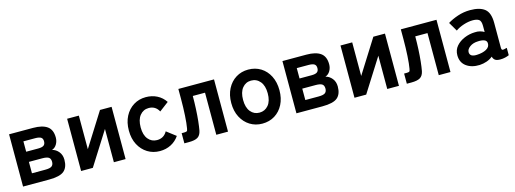

<svg xmlns="http://www.w3.org/2000/svg" viewBox="-10 -1144 4801 1789"><g transform="rotate(-15 2390.0 -249.5)"><path d="M61 0V-504H292Q382 -504 428 -471Q474 -438 474 -363Q474 -327 456.5 -298Q439 -269 410 -260Q447 -251 472.5 -219.5Q498 -188 498 -142Q498 -69 457.5 -34.5Q417 0 312 0ZM173 -98H301Q348 -98 365 -111.5Q382 -125 382 -153Q382 -184 363.5 -196Q345 -208 301 -208H173ZM173 -306H289Q327 -306 343 -318Q359 -330 359 -357Q359 -384 342 -395Q325 -406 286 -406H173Z M621 0V-504H734V-180L938 -504H1050V0H937V-321L734 0Z M1380 11Q1314 11 1261.5 -21.5Q1209 -54 1178.5 -112Q1148 -170 1148 -248Q1148 -327 1178.5 -385.5Q1209 -444 1261.5 -476.5Q1314 -509 1380 -509Q1439 -509 1487.5 -484.5Q1536 -460 1567 -413L1477 -345Q1446 -404 1380 -404Q1328 -404 1295 -363.5Q1262 -323 1262 -248Q1262 -175 1295 -135Q1328 -95 1380 -95Q1446 -95 1478 -153L1567 -85Q1536 -39 1487.5 -14Q1439 11 1380 11Z M1617 0V-98H1639Q1659 -98 1666.5 -102Q1674 -106 1677 -128Q1685 -172 1689.5 -248Q1694 -324 1694 -408V-504H2038V0H1925V-406H1807Q1807 -344 1804 -282Q1801 -220 1795.5 -167Q1790 -114 1783 -77Q1774 -34 1746.5 -17Q1719 0 1661 0Z M2368 11Q2302 11 2249.5 -21.5Q2197 -54 2166.5 -112.5Q2136 -171 2136 -249Q2136 -327 2166.5 -386Q2197 -445 2249.5 -477.5Q2302 -510 2368 -510Q2436 -510 2488.5 -477.5Q2541 -445 2571 -386Q2601 -327 2601 -249Q2601 -171 2571 -112.5Q2541 -54 2488.5 -21.5Q2436 11 2368 11ZM2368 -95Q2421 -95 2454.5 -135Q2488 -175 2488 -249Q2488 -323 2454.5 -363.5Q2421 -404 2368 -404Q2316 -404 2283 -363.5Q2250 -323 2250 -249Q2250 -175 2283 -135Q2316 -95 2368 -95Z M2698 0V-504H2929Q3019 -504 3065 -471Q3111 -438 3111 -363Q3111 -327 3093.5 -298Q3076 -269 3047 -260Q3084 -251 3109.5 -219.5Q3135 -188 3135 -142Q3135 -69 3094.5 -34.5Q3054 0 2949 0ZM2810 -98H2938Q2985 -98 3002 -111.5Q3019 -125 3019 -153Q3019 -184 3000.5 -196Q2982 -208 2938 -208H2810ZM2810 -306H2926Q2964 -306 2980 -318Q2996 -330 2996 -357Q2996 -384 2979 -395Q2962 -406 2923 -406H2810Z M3258 0V-504H3371V-180L3575 -504H3687V0H3574V-321L3371 0Z M3763 0V-98H3785Q3805 -98 3812.5 -102Q3820 -106 3823 -128Q3831 -172 3835.5 -248Q3840 -324 3840 -408V-504H4184V0H4071V-406H3953Q3953 -344 3950 -282Q3947 -220 3941.5 -167Q3936 -114 3929 -77Q3920 -34 3892.5 -17Q3865 0 3807 0Z M4465 7Q4387 10 4336.5 -27Q4286 -64 4286 -134Q4286 -185 4317 -221Q4348 -257 4397 -277.5Q4446 -298 4498 -299Q4524 -301 4547 -295Q4570 -289 4588 -278V-337Q4588 -384 4568 -398Q4548 -412 4509 -412Q4467 -412 4420.5 -397Q4374 -382 4341 -358L4290 -445Q4331 -471 4389 -490.5Q4447 -510 4509 -510Q4602 -510 4649 -472.5Q4696 -435 4696 -337V-99Q4696 -78 4705.5 -75Q4715 -72 4749 -82V-11Q4734 -4 4711.5 1.5Q4689 7 4663 7Q4632 7 4615.5 -3.5Q4599 -14 4592 -39Q4567 -18 4534 -6.5Q4501 5 4465 7ZM4463 -91Q4519 -93 4555.5 -113Q4592 -133 4590 -170Q4589 -194 4565.5 -203Q4542 -212 4507 -210Q4458 -209 4426 -185.5Q4394 -162 4395 -133Q4397 -88 4463 -91Z"/></g></svg>

Font: Zen Kaku Gothic New
Style: Bold
Weight: 700
Designer: Yoshimichi Ohira
Foundry: Positype
Version: Version 1.002